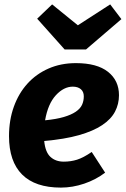

<svg xmlns="http://www.w3.org/2000/svg" viewBox="-20 -836 572 873"><path d="M521 -403Q521 -363 503 -328.5Q485 -294 444.5 -267Q404 -240 339 -221.5Q274 -203 181 -195Q186 -144 209.5 -122.5Q233 -101 270 -101Q302 -101 330.5 -110Q359 -119 397 -145L458 -51Q416 -19 363 -1Q310 17 257 17Q140 17 80.5 -42.5Q21 -102 21 -217Q21 -290 43 -351Q65 -412 105 -456Q145 -500 201 -524.5Q257 -549 325 -549Q421 -549 471 -509.5Q521 -470 521 -403ZM311 -442Q270 -442 234 -403Q198 -364 185 -289Q236 -294 270 -304Q304 -314 324.5 -328Q345 -342 353 -359.5Q361 -377 361 -398Q361 -419 347.5 -430.5Q334 -442 311 -442ZM481 -816 532 -749 371 -611H274L149 -751L217 -816L334 -721Z"/></svg>

Font: Szlgxwxxxixliatcpuztgldltzi
Style: Regular
Weight: 700
Italic angle: -8°
Designer: Carrois Corporate & Edenspiekermann
Foundry: Carrois Corporate GbR & Edenspiekermann AG
Version: Version 2.001